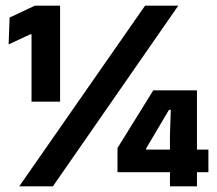

<svg xmlns="http://www.w3.org/2000/svg" viewBox="-20 -659 766 679"><path d="M91.5 -299.5V-537.5H87L10.5 -502L14 -597L103.5 -639H192.5V-299.5ZM48 0 493 -639H610.5L167 0ZM581 0V-181.5L584 -270.5H577.5L496.5 -133.5V-102L452 -130H717V-50H395.5V-135.5L522 -339.5H676.5V0Z"/></svg>

Font: Anek Gujarati Medium
Style: Bold
Weight: 700
Version: Version 1.003